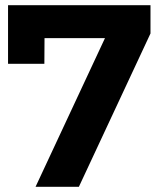

<svg xmlns="http://www.w3.org/2000/svg" viewBox="-20 -720 622 740"><path d="M11 -700H560V-591L284 0H117L414 -636L455 -573H82L152 -642L151 -474H11Z"/></svg>

Font: Alexandria SemiBold
Style: Regular
Weight: 600
Designer: Mohamed Gaber
Foundry: Kief Type Foundry
Version: Version 5.100